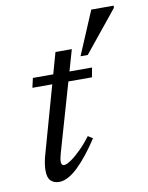

<svg xmlns="http://www.w3.org/2000/svg" viewBox="-78 -720 605 786"><g transform="rotate(-10 224.5 -327.0)"><path d="M63 -389.5 72 -429H318L310.5 -389.5ZM131 -106Q129 -98.5 127.5 -92Q126 -85.5 125.2 -80.5Q124.5 -75.5 124.5 -71.5Q124.5 -63.5 127.5 -59.5Q130.5 -55.5 136 -55.5Q146.5 -55.5 165 -68Q183.5 -80.5 206.2 -102.8Q229 -125 252 -155.5L271.5 -143Q249 -108.5 227 -80.8Q205 -53 184 -32.8Q163 -12.5 143 -1.8Q123 9 105 9Q83.5 9 70.2 -3.5Q57 -16 57 -46.5Q57 -60 59.8 -77.8Q62.5 -95.5 69.5 -118.5L181.5 -517.5H249.5ZM279.5 -482.5 356 -663H449L448.5 -654L309.5 -482.5Z"/></g></svg>

Font: Newsreader 20pt
Style: Italic
Weight: 400
Italic angle: -17°
Version: Version 1.003